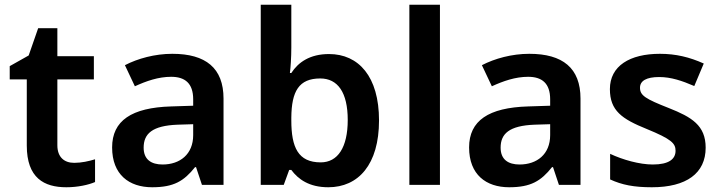

<svg xmlns="http://www.w3.org/2000/svg" viewBox="-20 -780 3037 810"><path d="M293 -93C251 -93 222 -117 222 -167V-445H376V-543H222V-661H141L101 -546L21 -501V-445H93V-166C93 -29 166 10 260 10C308 10 353 0 381 -12V-108C355 -100 324 -93 293 -93Z M707 -553C633 -553 561 -533 507 -505L549 -416C597 -438 648 -456 702 -456C760 -456 795 -429 795 -361V-334L702 -331C535 -326 453 -271 453 -158C453 -43 525 10 622 10C713 10 756 -16 803 -75H807L832 0H923V-364C923 -493 848 -553 707 -553ZM730 -254 795 -256V-210C795 -129 739 -86 666 -86C618 -86 586 -107 586 -157C586 -215 621 -250 730 -254Z M1209 -580V-760H1080V0H1177L1200 -63H1209C1238 -24 1284 10 1365 10C1492 10 1579 -86 1579 -272C1579 -457 1493 -552 1368 -552C1287 -552 1238 -517 1209 -472H1203C1206 -494 1209 -538 1209 -580ZM1331 -449C1405 -449 1447 -390 1447 -274C1447 -158 1405 -95 1333 -95C1238 -95 1209 -158 1209 -272V-284C1210 -395 1241 -449 1331 -449Z M1836 0V-760H1707V0Z M2213 -553C2139 -553 2067 -533 2013 -505L2055 -416C2103 -438 2154 -456 2208 -456C2266 -456 2301 -429 2301 -361V-334L2208 -331C2041 -326 1959 -271 1959 -158C1959 -43 2031 10 2128 10C2219 10 2262 -16 2309 -75H2313L2338 0H2429V-364C2429 -493 2354 -553 2213 -553ZM2236 -254 2301 -256V-210C2301 -129 2245 -86 2172 -86C2124 -86 2092 -107 2092 -157C2092 -215 2127 -250 2236 -254Z M2957 -157C2957 -251 2898 -286 2802 -324C2703 -363 2680 -377 2680 -410C2680 -439 2707 -455 2761 -455C2811 -455 2858 -439 2909 -417L2949 -512C2889 -539 2831 -553 2764 -553C2637 -553 2553 -502 2553 -404C2553 -313 2604 -278 2708 -236C2813 -193 2830 -175 2830 -144C2830 -109 2802 -86 2734 -86C2678 -86 2607 -106 2554 -131V-23C2604 0 2654 10 2730 10C2876 10 2957 -49 2957 -157Z"/></svg>

Font: Noto Sans Balinese SemiBold
Style: Regular
Weight: 600
Designer: Aditya Bayu, David Williams
Foundry: David Williams
Version: Version 2.005